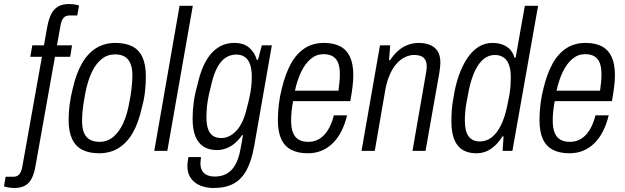

<svg xmlns="http://www.w3.org/2000/svg" viewBox="-92 -752 3113 957"><path d="M-22 185Q-29 185 -38.5 184Q-48 183 -57 181Q-66 179 -72 177L-64 129H-26Q-5 129 5 115.5Q15 102 19 80L117 -469H59L69 -526H127L144 -621Q151 -657 163 -681.5Q175 -706 197 -719Q219 -732 254 -732Q261 -732 269.5 -731Q278 -730 287 -728.5Q296 -727 302 -724L293 -675H255Q234 -675 224 -662Q214 -649 210 -627L192 -526H267L258 -469H182L85 75Q79 111 67 135.5Q55 160 34 172.5Q13 185 -22 185Z M402 12Q353 12 319 -5Q285 -22 267.5 -59Q250 -96 250 -154Q250 -191 255 -230.5Q260 -270 270 -308Q287 -384 316 -435Q345 -486 387 -512Q429 -538 483 -538Q533 -538 567 -521Q601 -504 618 -467Q635 -430 635 -371Q635 -333 630.5 -293.5Q626 -254 615 -216Q599 -141 570 -90.5Q541 -40 499 -14Q457 12 402 12ZM404 -45Q443 -45 473 -70Q503 -95 523.5 -141Q544 -187 554 -250Q560 -279 562.5 -301.5Q565 -324 566.5 -341.5Q568 -359 568 -374Q568 -412 558 -435.5Q548 -459 529 -470Q510 -481 481 -481Q444 -481 415 -458Q386 -435 365.5 -392Q345 -349 333 -287Q327 -256 323.5 -231.5Q320 -207 318.5 -187.5Q317 -168 317 -151Q317 -114 326.5 -90.5Q336 -67 356 -56Q376 -45 404 -45Z M677 0 803 -723H869L742 0Z M973 185Q936 185 906.5 173Q877 161 859.5 136.5Q842 112 842 76Q842 68 843 57.5Q844 47 847 31H910Q909 40 908 47.5Q907 55 907 62Q907 86 916.5 100.5Q926 115 942 121.5Q958 128 979 128Q1013 128 1038.5 113.5Q1064 99 1081 69Q1098 39 1106 -6Q1110 -24 1113 -42.5Q1116 -61 1119 -78H1114Q1098 -54 1078 -37.5Q1058 -21 1035.5 -12.5Q1013 -4 989 -4Q950 -4 923 -21Q896 -38 882 -72.5Q868 -107 868 -161Q868 -203 874 -245.5Q880 -288 892 -328Q915 -434 961.5 -486Q1008 -538 1075 -538Q1123 -538 1150 -514.5Q1177 -491 1188 -454H1194L1213 -526H1263L1175 -24Q1162 49 1137.5 95Q1113 141 1073 163Q1033 185 973 185ZM1011 -64Q1031 -64 1050 -73Q1069 -82 1086 -100Q1103 -118 1116.5 -147Q1130 -176 1139 -216Q1147 -245 1152.5 -271.5Q1158 -298 1160.5 -322.5Q1163 -347 1163 -368Q1163 -405 1155 -429.5Q1147 -454 1129.5 -467Q1112 -480 1085 -480Q1057 -480 1033.5 -465Q1010 -450 992.5 -418.5Q975 -387 963 -338Q955 -307 948.5 -277Q942 -247 939.5 -219.5Q937 -192 937 -167Q937 -132 945 -109Q953 -86 969.5 -75Q986 -64 1011 -64Z M1442 12Q1393 12 1359.5 -5.5Q1326 -23 1309.5 -59.5Q1293 -96 1293 -153Q1293 -192 1298 -233Q1303 -274 1313 -312Q1330 -383 1357.5 -433.5Q1385 -484 1426 -511Q1467 -538 1523 -538Q1572 -538 1604.5 -520.5Q1637 -503 1653 -467.5Q1669 -432 1669 -378Q1669 -350 1665 -318Q1661 -286 1654 -248H1369Q1364 -222 1361.5 -198Q1359 -174 1359 -152Q1359 -114 1368.5 -90.5Q1378 -67 1397 -56Q1416 -45 1445 -45Q1468 -45 1487.5 -53.5Q1507 -62 1523 -78.5Q1539 -95 1551.5 -120Q1564 -145 1572 -177H1638Q1627 -132 1609 -97Q1591 -62 1566.5 -38Q1542 -14 1511 -1Q1480 12 1442 12ZM1378 -300H1595Q1598 -323 1600 -343Q1602 -363 1602 -381Q1602 -416 1593.5 -438Q1585 -460 1567 -471Q1549 -482 1520 -482Q1485 -482 1457 -458.5Q1429 -435 1409.5 -394.5Q1390 -354 1378 -300Z M1710 0 1802 -526H1853L1847 -452H1852Q1873 -483 1896 -502Q1919 -521 1944 -529.5Q1969 -538 1995 -538Q2027 -538 2051.5 -528Q2076 -518 2089.5 -496.5Q2103 -475 2103 -440Q2103 -429 2101.5 -416.5Q2100 -404 2098 -390L2029 0H1964L2030 -380Q2032 -391 2033.5 -401Q2035 -411 2035 -419Q2035 -440 2028 -453Q2021 -466 2007 -472Q1993 -478 1972 -478Q1950 -478 1927.5 -467.5Q1905 -457 1885.5 -435.5Q1866 -414 1851.5 -381.5Q1837 -349 1829 -307L1776 0Z M2282 12Q2242 12 2214.5 -4.5Q2187 -21 2172.5 -56Q2158 -91 2158 -146Q2158 -174 2160 -203.5Q2162 -233 2168 -263Q2177 -324 2194.5 -374Q2212 -424 2236.5 -461Q2261 -498 2292.5 -518Q2324 -538 2362 -538Q2390 -538 2412 -530Q2434 -522 2449.5 -506Q2465 -490 2473 -464H2478L2524 -723H2590L2462 0H2413L2418 -72H2412Q2390 -35 2357 -11.5Q2324 12 2282 12ZM2300 -47Q2333 -47 2359.5 -68Q2386 -89 2405 -128Q2424 -167 2435 -219Q2442 -250 2446.5 -276Q2451 -302 2452.5 -324.5Q2454 -347 2454 -366Q2454 -407 2444 -431.5Q2434 -456 2416 -467Q2398 -478 2375 -478Q2344 -478 2319.5 -458.5Q2295 -439 2276.5 -401Q2258 -363 2246 -308Q2239 -274 2234 -246Q2229 -218 2227 -195Q2225 -172 2225 -152Q2225 -97 2244 -72Q2263 -47 2300 -47Z M2746 12Q2697 12 2663.5 -5.5Q2630 -23 2613.5 -59.5Q2597 -96 2597 -153Q2597 -192 2602 -233Q2607 -274 2617 -312Q2634 -383 2661.5 -433.5Q2689 -484 2730 -511Q2771 -538 2827 -538Q2876 -538 2908.5 -520.5Q2941 -503 2957 -467.5Q2973 -432 2973 -378Q2973 -350 2969 -318Q2965 -286 2958 -248H2673Q2668 -222 2665.5 -198Q2663 -174 2663 -152Q2663 -114 2672.5 -90.5Q2682 -67 2701 -56Q2720 -45 2749 -45Q2772 -45 2791.5 -53.5Q2811 -62 2827 -78.5Q2843 -95 2855.5 -120Q2868 -145 2876 -177H2942Q2931 -132 2913 -97Q2895 -62 2870.5 -38Q2846 -14 2815 -1Q2784 12 2746 12ZM2682 -300H2899Q2902 -323 2904 -343Q2906 -363 2906 -381Q2906 -416 2897.5 -438Q2889 -460 2871 -471Q2853 -482 2824 -482Q2789 -482 2761 -458.5Q2733 -435 2713.5 -394.5Q2694 -354 2682 -300Z"/></svg>

Font: Archivo Condensed Light
Style: Italic
Weight: 300
Width: 3
Italic angle: -10°
Designer: Hector Gatti
Foundry: Omnibus-Type
Version: Version 2.001